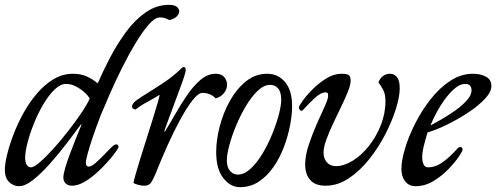

<svg xmlns="http://www.w3.org/2000/svg" viewBox="-20 -755 2052 794"><path d="M641 -683Q621 -683 595.5 -654Q570 -625 541.5 -578Q513 -531 485.5 -476Q458 -421 435 -368.5Q412 -316 396 -277Q379 -233 365 -192Q351 -151 343 -121.5Q335 -92 335 -82Q335 -66 347 -66Q358 -66 374 -80Q390 -94 407.5 -112Q425 -130 439 -144Q453 -158 460 -158Q466 -158 468 -154.5Q470 -151 470 -147Q470 -143 457.5 -125.5Q445 -108 424.5 -85Q404 -62 379 -39.5Q354 -17 327.5 -2Q301 13 278 13Q262 13 252 4Q242 -5 242 -21Q242 -34 249.5 -60Q257 -86 268.5 -116.5Q280 -147 291 -175Q302 -203 309.5 -221Q317 -239 317 -239L315 -241Q290 -207 256.5 -163Q223 -119 187 -78.5Q151 -38 117.5 -11.5Q84 15 59 15Q36 15 18 -2Q0 -19 0 -53Q0 -76 9 -114Q18 -152 35 -197Q52 -242 76.5 -286.5Q101 -331 132.5 -368Q164 -405 201.5 -427.5Q239 -450 282 -450Q314 -450 339.5 -438.5Q365 -427 384 -410Q405 -459 434.5 -515.5Q464 -572 500.5 -622Q537 -672 582 -703.5Q627 -735 679 -735Q701 -735 711 -727Q721 -719 721 -708Q721 -697 710.5 -686.5Q700 -676 680 -672Q671 -677 662 -680Q653 -683 641 -683ZM253 -408Q230 -408 206 -385Q182 -362 160 -325Q138 -288 121 -246Q104 -204 94 -165.5Q84 -127 84 -101Q84 -85 90 -74Q96 -63 109 -63Q120 -63 144.5 -84Q169 -105 199 -138Q229 -171 259.5 -210Q290 -249 314.5 -285Q339 -321 351 -347Q345 -359 329.5 -373Q314 -387 294 -397.5Q274 -408 253 -408Z M872 -450Q896 -450 907.5 -436Q919 -422 919 -404Q919 -387 907 -371Q895 -355 872 -348Q861 -360 846.5 -365.5Q832 -371 818 -371Q800 -371 775.5 -339.5Q751 -308 724 -258Q697 -208 671.5 -151Q646 -94 626 -43Q616 -18 606.5 -2.5Q597 13 577 13Q564 13 552 9.5Q540 6 532 2Q532 -4 540 -31.5Q548 -59 560 -98.5Q572 -138 586 -181Q600 -224 612 -263.5Q624 -303 632 -330Q640 -357 640 -363Q620 -350 590 -334Q560 -318 541 -302Q536 -303 531 -305.5Q526 -308 526 -315Q526 -327 545.5 -341Q565 -355 596 -374Q627 -393 662.5 -417Q698 -441 730 -472Q736 -478 740 -478Q748 -478 748 -465Q748 -458 741 -436.5Q734 -415 722.5 -384.5Q711 -354 699 -321Q687 -288 676 -259Q665 -230 659 -211H662Q682 -243 705 -283.5Q728 -324 754 -362Q780 -400 809.5 -425Q839 -450 872 -450Z M972 19Q933 19 903.5 -18.5Q874 -56 874 -126Q874 -176 888.5 -232Q903 -288 930.5 -337.5Q958 -387 997 -418.5Q1036 -450 1085 -450Q1130 -450 1159 -415.5Q1188 -381 1188 -316Q1188 -281 1179.5 -236.5Q1171 -192 1154 -147Q1137 -102 1111 -64.5Q1085 -27 1050.5 -4Q1016 19 972 19ZM963 -33Q990 -33 1016 -57Q1042 -81 1065 -119Q1088 -157 1105.5 -200Q1123 -243 1133 -281Q1143 -319 1143 -342Q1143 -374 1130.5 -389Q1118 -404 1097 -404Q1071 -404 1045.5 -379.5Q1020 -355 997 -316.5Q974 -278 956 -234.5Q938 -191 928 -153Q918 -115 918 -92Q918 -63 931.5 -48Q945 -33 963 -33Z M1242 -75Q1242 -111 1256.5 -155Q1271 -199 1289.5 -241Q1308 -283 1322.5 -314.5Q1337 -346 1337 -358Q1337 -369 1334 -371Q1331 -373 1326 -373Q1307 -373 1282 -350Q1257 -327 1232 -299Q1228 -297 1226 -297Q1222 -297 1219 -302Q1216 -307 1216 -311Q1216 -316 1231.5 -338Q1247 -360 1273 -386Q1299 -412 1330 -431Q1361 -450 1392 -450Q1416 -450 1423 -444Q1430 -438 1430 -421Q1430 -404 1418.5 -375.5Q1407 -347 1390.5 -313Q1374 -279 1357.5 -244Q1341 -209 1329.5 -177.5Q1318 -146 1318 -124Q1318 -100 1331.5 -84Q1345 -68 1369 -68Q1402 -68 1438 -90Q1474 -112 1504.5 -150Q1535 -188 1554.5 -236.5Q1574 -285 1574 -337Q1574 -366 1564.5 -383.5Q1555 -401 1545 -414Q1550 -430 1563 -440Q1576 -450 1593 -450Q1610 -450 1621.5 -436Q1633 -422 1633 -390Q1633 -355 1617 -304Q1601 -253 1572.5 -198Q1544 -143 1505.5 -95Q1467 -47 1421.5 -17Q1376 13 1326 13Q1283 13 1262.5 -11Q1242 -35 1242 -75Z M1870 -139Q1877 -147 1883 -147Q1893 -147 1893 -136Q1893 -130 1877 -106.5Q1861 -83 1834 -55Q1807 -27 1772 -6Q1737 15 1699 15Q1671 15 1655.5 -5Q1640 -25 1640 -56Q1640 -91 1655 -141Q1670 -191 1697 -244.5Q1724 -298 1761 -345Q1798 -392 1842.5 -421Q1887 -450 1936 -450Q1967 -450 1989.5 -438Q2012 -426 2012 -399Q2012 -375 1986 -347Q1960 -319 1919 -291.5Q1878 -264 1832.5 -241.5Q1787 -219 1748 -207Q1740 -181 1733 -153Q1726 -125 1726 -106Q1726 -88 1731.5 -75.5Q1737 -63 1750 -63Q1782 -63 1813 -86Q1844 -109 1870 -139ZM1904 -408Q1880 -408 1853.5 -383Q1827 -358 1802.5 -319Q1778 -280 1760 -236Q1779 -246 1807.5 -262.5Q1836 -279 1864 -299Q1892 -319 1911 -340.5Q1930 -362 1930 -381Q1930 -408 1904 -408Z"/></svg>

Font: Sedan
Style: Italic
Weight: 400
Italic angle: -13.8°
Designer: Sebastian Salazar
Foundry: Sebastian Salazar
Version: Version 1.100; ttfautohint (v1.8.4.7-5d5b)